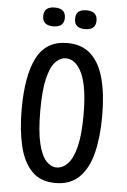

<svg xmlns="http://www.w3.org/2000/svg" viewBox="-58 -881 618 936"><g transform="rotate(5 251.0 -413.0)"><path d="M249 13Q175 13 132.5 -31.5Q90 -76 72 -153.5Q54 -231 54 -331Q54 -497 99.5 -584.5Q145 -672 248 -672Q320 -672 364 -631Q408 -590 428 -514Q448 -438 448 -332Q448 -228 428.5 -150.5Q409 -73 365 -30Q321 13 249 13ZM248 -63Q277 -63 302 -88.5Q327 -114 342 -172.5Q357 -231 357 -330Q357 -466 327 -531.5Q297 -597 248 -597Q220 -597 196.5 -572.5Q173 -548 159 -490Q145 -432 145 -333Q145 -230 159.5 -171Q174 -112 197.5 -87.5Q221 -63 248 -63ZM327 -747Q302 -747 288.5 -758Q275 -769 275 -793Q275 -818 288.5 -828.5Q302 -839 327 -839Q380 -839 380 -793Q380 -747 327 -747ZM172 -747Q119 -747 119 -793Q119 -839 172 -839Q225 -839 225 -793Q225 -747 172 -747Z"/></g></svg>

Font: Bricolage Grotesque 12pt Condensed
Style: Regular
Weight: 400
Width: 3
Designer: Mathieu Triay
Foundry: Atelier Triay
Version: Version 1.001; ttfautohint (v1.8.4.7-5d5b);gftools[0.9.33.de